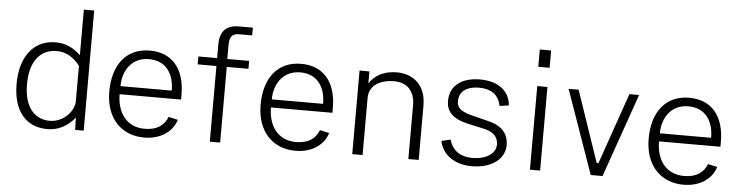

<svg xmlns="http://www.w3.org/2000/svg" viewBox="-46 -958 4563 1183"><g transform="rotate(5 2235.5 -366.5)"><path d="M270 10C368 10 421 -53 440 -76L442 0H495V-743H431V-462C383 -505 337 -527 277 -527C136 -527 58 -416 58 -251C58 -79 142 10 270 10ZM281 -42C191 -42 122 -108 122 -255C122 -396 185 -474 288 -474C344 -474 391 -447 431 -395V-177C431 -116 367 -42 281 -42Z M696 -243H1076V-274C1076 -432 997 -527 859 -527C714 -527 631 -421 631 -254C631 -87 730 10 869 10C965 10 1042 -37 1067 -117L1009 -130C988 -75 942 -44 868 -44C752 -44 696 -134 696 -243ZM697 -293C696 -381 746 -474 858 -474C964 -474 1014 -396 1014 -293Z M1473 -517H1338V-601C1338 -649 1351 -675 1396 -675H1478V-723H1392C1312 -723 1275 -681 1275 -600V-517H1159V-468H1275V0H1339V-468H1473Z M1632 -243H2012V-274C2012 -432 1933 -527 1795 -527C1650 -527 1567 -421 1567 -254C1567 -87 1666 10 1805 10C1901 10 1978 -37 2003 -117L1945 -130C1924 -75 1878 -44 1804 -44C1688 -44 1632 -134 1632 -243ZM1633 -293C1632 -381 1682 -474 1794 -474C1900 -474 1950 -396 1950 -293Z M2156 0H2220V-354C2220 -433 2292 -470 2374 -470C2453 -470 2503 -422 2503 -333V0H2567V-337C2567 -464 2487 -526 2386 -526C2302 -526 2245 -489 2217 -442V-517H2156Z M2896 10C3018 10 3099 -52 3099 -138C3099 -195 3071 -251 2980 -274L2866 -303C2793 -321 2776 -349 2776 -380C2776 -455 2841 -476 2899 -476C2967 -476 3020 -449 3034 -375L3091 -383C3086 -461 3025 -527 2901 -527C2788 -527 2715 -473 2715 -378C2715 -315 2752 -272 2844 -250L2957 -225C3020 -209 3039 -175 3039 -136C3039 -75 2971 -41 2896 -41C2826 -41 2773 -70 2752 -142L2696 -129C2713 -46 2787 10 2896 10Z M3321 -743H3251V-636H3321ZM3318 -517H3255V0H3318Z M3885 -517H3825L3672 -77H3661L3511 -517H3449L3631 0H3704Z M4032 -243H4412V-274C4412 -432 4333 -527 4195 -527C4050 -527 3967 -421 3967 -254C3967 -87 4066 10 4205 10C4301 10 4378 -37 4403 -117L4345 -130C4324 -75 4278 -44 4204 -44C4088 -44 4032 -134 4032 -243ZM4033 -293C4032 -381 4082 -474 4194 -474C4300 -474 4350 -396 4350 -293Z"/></g></svg>

Font: United Sans ExtraLight
Style: Regular
Weight: 200
Designer: Pablo Impallari, Rodrigo Fuenzalida (Modified by Dan O. Williams)
Version: Version 1.000;PS 001.000;hotconv 1.0.88;makeotf.lib2.5.64775